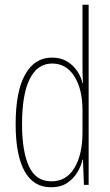

<svg xmlns="http://www.w3.org/2000/svg" viewBox="-20 -780 464 810"><path d="M195 10Q121 10 83.5 -58Q46 -126 46 -256Q46 -394 86 -465.5Q126 -537 199 -537Q237 -537 263.5 -520.5Q290 -504 306.5 -479Q323 -454 328 -429H330Q329 -448 328.5 -464.5Q328 -481 328 -497V-760H354V0H334L330 -106H328Q322 -79 306 -52.5Q290 -26 263 -8Q236 10 195 10ZM197 -15Q260 -15 294 -71.5Q328 -128 328 -221V-315Q328 -403 294 -457.5Q260 -512 200 -512Q138 -512 105.5 -447Q73 -382 73 -256Q73 -142 102 -78.5Q131 -15 197 -15Z"/></svg>

Font: Noto Sans Thai ExtCond Thin
Style: Regular
Weight: 100
Width: 2
Designer: Monotype Design Team
Foundry: Monotype Imaging Inc.
Version: Version 2.002; ttfautohint (v1.8.4.7-5d5b)